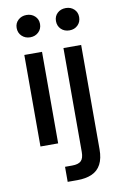

<svg xmlns="http://www.w3.org/2000/svg" viewBox="-102 -791 677 1068"><g transform="rotate(-10 236.0 -257.0)"><path d="M76 0V-517H176V0ZM126 -608Q98 -608 79 -626Q60 -644 60 -672Q60 -699 79 -716.5Q98 -734 126 -734Q154 -734 173 -716.5Q192 -699 192 -672Q192 -644 173 -626Q154 -608 126 -608ZM191 220V135H231Q267 135 282 120Q297 105 297 70V-517H397V72Q397 124 379.5 157Q362 190 328 205Q294 220 246 220ZM348 -608Q319 -608 300.5 -626Q282 -644 282 -672Q282 -699 300.5 -716.5Q319 -734 348 -734Q376 -734 394.5 -716.5Q413 -699 413 -672Q413 -644 394.5 -626Q376 -608 348 -608Z"/></g></svg>

Font: DM Sans 11pt Medium
Style: Regular
Weight: 500
Version: Version 4.004;gftools[0.9.30]